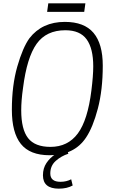

<svg xmlns="http://www.w3.org/2000/svg" viewBox="-20 -920 683 1149"><path d="M484 -849H262L269 -900H491ZM282 -41Q386 -41 445.5 -121Q505 -201 527 -379Q538 -466 538 -523Q538 -630 498.5 -684.5Q459 -739 371 -739Q257 -739 199 -657.5Q141 -576 118 -395Q107 -319 107 -260Q107 -146 148 -93.5Q189 -41 282 -41ZM277 9Q159 9 105 -58.5Q51 -126 51 -263Q51 -409 83.5 -522Q116 -635 156 -691Q232 -789 368 -789Q484 -789 539.5 -723.5Q595 -658 595 -527Q595 -382 565.5 -270Q536 -158 495 -97Q425 9 277 9ZM332 209Q237 209 237 129Q237 87 258 55.5Q279 24 311.5 3Q344 -18 380 -30L389 0Q346 14 313.5 43Q281 72 281 118Q281 168 342 168Q377 168 406 153L415 190Q381 209 332 209Z"/></svg>

Font: Tanohe Sans Light
Style: Italic
Weight: 300
Designer: Village Type and Design LLC & Cristiano Sobral
Foundry: Cooper Hewitt Smithsonian Design Museum
Version: Version 1.00;September 29, 2021;FontCreator 13.0.0.2655 64-b